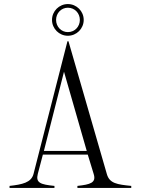

<svg xmlns="http://www.w3.org/2000/svg" viewBox="-20 -925 693 945"><path d="M27 -10V0H248V-10C179 -17 155 -25 166 -69L191 -164H412L441 -69C455 -25 424 -17 361 -10V0H626V-10C557 -17 519 -22 506 -68L317 -722H312L145 -69C134 -26 89 -17 27 -10ZM196 -182 295 -572 407 -182ZM314 -749C357 -749 392 -784 392 -827C392 -870 357 -905 314 -905C271 -905 236 -870 236 -827C236 -784 271 -749 314 -749ZM314 -767C281 -767 256 -794 256 -827C256 -860 281 -887 314 -887C348 -887 373 -860 373 -827C373 -794 348 -767 314 -767Z"/></svg>

Font: Sprat Condensed Light
Style: Regular
Weight: 300
Width: 3
Designer: Ethan Nakache
Foundry: Collletttivo
Version: Version 2.000;Glyphs 3.2 (3217)